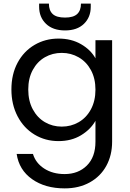

<svg xmlns="http://www.w3.org/2000/svg" viewBox="-20 -770 716 1060"><path d="M303 -557Q374 -557 427.5 -526Q481 -495 507 -448V-548H599V12Q599 87 567 145.5Q535 204 475.5 237Q416 270 337 270Q229 270 157 219Q85 168 72 80H162Q177 130 224 160.5Q271 191 337 191Q412 191 459.5 144Q507 97 507 12V-103Q480 -55 427 -23Q374 9 303 9Q230 9 170.5 -27Q111 -63 77 -128Q43 -193 43 -276Q43 -360 77 -423.5Q111 -487 170.5 -522Q230 -557 303 -557ZM507 -275Q507 -337 482 -383Q457 -429 414.5 -453.5Q372 -478 321 -478Q270 -478 228 -454Q186 -430 161 -384Q136 -338 136 -276Q136 -213 161 -166.5Q186 -120 228 -95.5Q270 -71 321 -71Q372 -71 414.5 -95.5Q457 -120 482 -166.5Q507 -213 507 -275ZM481 -732Q481 -675 443.5 -638.5Q406 -602 339 -602Q272 -602 234 -638.5Q196 -675 196 -733V-750H250Q250 -712 271 -692.5Q292 -673 339 -673Q385 -673 406 -692.5Q427 -712 427 -750H481Z"/></svg>

Font: DVN-Poppins
Style: Regular
Weight: 400
Designer: Ninad Kale (Devanagari), Jonny Pinhorn (Latin)
Foundry: Indian Type Foundry
Version: 4.004